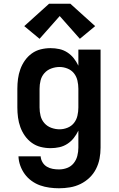

<svg xmlns="http://www.w3.org/2000/svg" viewBox="-20 -786 640 1029"><path d="M296 223Q271 223 245 219.5Q219 216 195 207.5Q171 199 149.5 183.5Q128 168 113 147.5Q98 127 89 102.5Q80 78 79 52H198Q199 69 208 84Q217 99 231.5 107.5Q246 116 262.5 119Q279 122 296 122Q319 122 340 114Q361 106 375 88.5Q389 71 394.5 49Q400 27 400 5V-86Q390 -65 375.5 -46.5Q361 -28 341 -15Q321 -2 298 3Q275 8 251 8Q224 8 198 1.5Q172 -5 150.5 -20.5Q129 -36 113.5 -58Q98 -80 89 -105Q80 -130 76.5 -156.5Q73 -183 73 -210V-310Q73 -337 76.5 -363.5Q80 -390 89 -415Q98 -440 113.5 -462Q129 -484 150.5 -499.5Q172 -515 198 -521.5Q224 -528 251 -528Q275 -528 298 -523Q321 -518 341 -505Q361 -492 375.5 -473.5Q390 -455 400 -434V-520H519V5Q519 35 513.5 64Q508 93 494.5 119.5Q481 146 459.5 166.5Q438 187 411.5 200Q385 213 355.5 218Q326 223 296 223ZM299 -93Q321 -93 342 -101.5Q363 -110 376.5 -127Q390 -144 395 -166Q400 -188 400 -210V-310Q400 -332 395 -354Q390 -376 376.5 -393Q363 -410 342 -418.5Q321 -427 299 -427Q277 -427 255 -419Q233 -411 218 -394Q203 -377 197.5 -355Q192 -333 192 -310V-210Q192 -187 197.5 -165Q203 -143 218 -126Q233 -109 255 -101Q277 -93 299 -93ZM192 -578 110 -646 243 -766H357L490 -646L408 -578L300 -700Z"/></svg>

Font: Iosevka Custom Extended
Style: Bold
Weight: 700
Width: 7
Monospace: yes
Designer: Belleve Invis
Foundry: Belleve Invis
Version: Version 11.2.4; ttfautohint (v1.8.4)